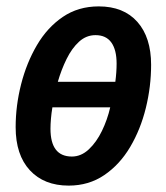

<svg xmlns="http://www.w3.org/2000/svg" viewBox="-20 -571 521 601"><path d="M195 10Q118 10 73.5 -38Q29 -86 29 -173Q29 -240 46 -307Q63 -374 95.5 -429.5Q128 -485 176.5 -518Q225 -551 289 -551Q367 -551 410 -502.5Q453 -454 453 -368Q453 -300 436.5 -233Q420 -166 387.5 -111Q355 -56 306.5 -23Q258 10 195 10ZM341 -315Q343 -330 344 -344.5Q345 -359 345 -372Q345 -415 328.5 -438Q312 -461 279 -461Q250 -461 227.5 -440.5Q205 -420 188.5 -386.5Q172 -353 161 -315ZM205 -81Q234 -81 258 -103.5Q282 -126 299 -161Q316 -196 325 -235H144Q141 -217 139.5 -199.5Q138 -182 138 -168Q138 -81 205 -81Z"/></svg>

Font: Noto Sans Condensed SemiBold
Style: Italic
Weight: 600
Width: 3
Italic angle: -12°
Designer: Monotype Design Team
Foundry: Monotype Imaging Inc.
Version: Version 2.013; ttfautohint (v1.8.4.7-5d5b)